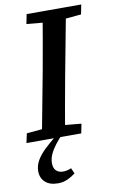

<svg xmlns="http://www.w3.org/2000/svg" viewBox="-107 -716 604 1004"><g transform="rotate(-10 195.0 -214.0)"><path d="M-9 0 2 -50 136 -62H164L292 -50L282 0ZM73 0 140 -355Q154 -432 167.5 -509.5Q181 -587 194 -664H318L251 -309Q237 -232 223 -154.5Q209 -77 197 0ZM99 -613 109 -664H399L389 -613L259 -601H230ZM118 236Q74 236 50 214Q26 192 26 156Q26 125 42.5 97.5Q59 70 86 44.5Q113 19 144 -6V-12H182Q160 11 142.5 34Q125 57 114.5 80Q104 103 104 127Q104 154 118 167Q132 180 154 180Q165 180 176 177.5Q187 175 198 170L211 200Q193 214 169.5 225Q146 236 118 236Z"/></g></svg>

Font: Source Serif 4 18pt SemiBold
Style: Italic
Weight: 600
Italic angle: -12°
Designer: Frank Grießhammer
Foundry: Adobe Systems Incorporated
Version: Version 4.004;hotconv 1.0.116;makeotfexe 2.5.65601